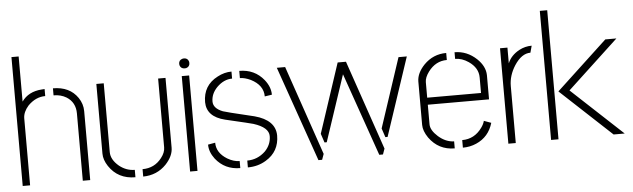

<svg xmlns="http://www.w3.org/2000/svg" viewBox="-45 -843 3328 1010"><g transform="rotate(-5 1618.5 -338.5)"><path d="M39.1 -1V-681.6H77.1V-443.4Q112.3 -493.2 182.6 -498Q191.4 -499 198.2 -499V-461.9Q147.5 -461.9 106.4 -419.9Q79.1 -388.7 78.1 -356.4V-1ZM242.2 -461.9V-499Q330.1 -499 373 -436.5Q395.5 -403.3 395.5 -365.2V-1H356.4V-356.4Q356.4 -415 309.6 -444.3Q280.3 -461.9 242.2 -461.9Z M471.7 -133.8V-502H510.7V-138.7Q510.7 -98.6 552.7 -63.5Q589.8 -34.2 633.8 -34.2V4.9Q542 4.9 494.1 -67.4Q471.7 -101.6 471.7 -133.8ZM674.8 4.9V-34.2Q738.3 -34.2 776.4 -84Q797.9 -111.3 797.9 -138.7V-502H836.9V-133.8Q836.9 -89.8 796.9 -46.9Q748 3.9 674.8 4.9Z M915 -569.3Q915 -588.9 934.6 -594.7Q939.5 -595.7 942.4 -595.7Q961.9 -595.7 967.8 -577.1Q968.8 -573.2 968.8 -569.3Q968.8 -549.8 950.2 -543.9Q946.3 -543 942.4 -543Q921.9 -543 916 -561.5Q915 -566.4 915 -569.3ZM922.9 0V-503.9H961.9V0Z M1029.3 -132.8 1067.4 -139.6Q1067.4 -85.9 1123 -51.8Q1156.2 -32.2 1187.5 -32.2V4.9Q1106.4 4.9 1057.6 -56.6Q1029.3 -93.8 1029.3 -132.8ZM1033.2 -356.4Q1033.2 -445.3 1111.3 -485.4Q1147.5 -504.9 1185.5 -504.9V-467.8Q1141.6 -467.8 1104.5 -430.7Q1072.3 -397.5 1072.3 -356.4Q1072.3 -320.3 1122.1 -300.8Q1138.7 -294.9 1257.8 -266.6Q1273.4 -262.7 1286.1 -259.8Q1394.5 -230.5 1395.5 -149.4Q1395.5 -64.5 1324.2 -21.5Q1281.2 4.9 1227.5 4.9V-31.2Q1282.2 -31.2 1323.2 -70.3Q1356.4 -104.5 1356.4 -149.4Q1356.4 -195.3 1276.4 -220.7Q1263.7 -224.6 1142.6 -252.9Q1135.7 -254.9 1129.9 -255.9Q1034.2 -279.3 1033.2 -356.4ZM1226.6 -466.8V-504.9Q1307.6 -504.9 1356.4 -444.3Q1386.7 -406.2 1386.7 -365.2L1348.6 -359.4Q1348.6 -418.9 1283.2 -452.1Q1252 -466.8 1226.6 -466.8Z M1424.8 -503.9 1600.6 -1H1620.1L1630.9 -31.2L1468.8 -503.9ZM1625 -137.7 1640.6 -90.8H1652.3L1768.6 -439.5L1921.9 -1H1941.4L1952.1 -31.2L1790 -503.9H1746.1ZM1946.3 -137.7 1961.9 -90.8H1973.6L2111.3 -503.9H2067.4Z M2160.2 -137.7V-368.2Q2161.1 -412.1 2201.2 -454.1Q2250 -503.9 2319.3 -503.9V-466.8Q2259.8 -466.8 2220.7 -414.1Q2199.2 -384.8 2199.2 -360.4V-278.3H2483.4V-360.4Q2483.4 -411.1 2433.6 -445.3Q2399.4 -468.8 2363.3 -468.8V-503.9Q2428.7 -503.9 2479.5 -456.1Q2521.5 -416 2522.5 -369.1V-241.2H2199.2V-137.7Q2199.2 -106.4 2237.3 -72.3Q2276.4 -38.1 2320.3 -37.1V0Q2235.4 0 2185.5 -69.3Q2160.2 -106.4 2160.2 -137.7ZM2363.3 0V-40Q2428.7 -40 2468.8 -96.7Q2481.4 -114.3 2485.4 -130.9L2523.4 -117.2Q2502 -43.9 2434.6 -14.6Q2401.4 0 2363.3 0Z M2603.5 0V-503.9H2642.6V-420.9Q2659.2 -461.9 2704.1 -486.3Q2735.4 -502.9 2769.5 -502.9H2770.5L2760.7 -466.8Q2713.9 -466.8 2675.8 -408.2Q2642.6 -356.4 2642.6 -300.8V0Z M2829.1 0V-681.6H2868.2V0ZM2889.6 -251 3159.2 -502H3217.8L2948.2 -251L3217.8 0H3159.2Z"/></g></svg>

Font: Post No Bills Colombo
Style: Light
Weight: 400
Designer: Kosala Senevirathne, Siva Puranthara, Lasantha Premarathna, Tharique Azeez
Foundry: Mooniak
Version: Version 1.220 ; ttfautohint (v1.5)